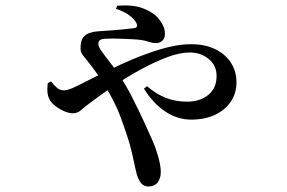

<svg xmlns="http://www.w3.org/2000/svg" viewBox="-20 -604 1040 695"><path d="M518 71Q502 71 492.5 61Q483 51 476 30Q471 12 465 -17.5Q459 -47 450 -81Q438 -122 417 -179Q396 -236 358 -296Q342 -322 329 -340.5Q316 -359 304 -374Q291 -391 280 -404Q269 -417 272 -439Q273 -459 282 -469.5Q291 -480 303.5 -484.5Q316 -489 329 -490Q342 -491 352 -492Q387 -494 419 -497Q451 -500 465 -502Q481 -504 474 -520Q469 -532 450 -547Q431 -562 400 -572L404 -583Q462 -588 498.5 -573.5Q535 -559 551 -540Q564 -525 570.5 -511Q577 -497 577 -481Q577 -465 567.5 -456.5Q558 -448 544 -448Q533 -448 519 -452.5Q505 -457 493 -459Q481 -461 459 -462Q437 -463 413 -464Q389 -465 367 -464Q353 -464 344.5 -460.5Q336 -457 336 -444Q336 -435 348.5 -417.5Q361 -400 378 -378.5Q395 -357 409 -336Q436 -296 459 -250.5Q482 -205 501 -164Q520 -123 533 -93Q545 -65 553.5 -34Q562 -3 562 19Q562 42 550.5 56.5Q539 71 518 71ZM672 -171Q622 -171 578 -200.5Q534 -230 501 -283L512 -292Q546 -263 581 -249.5Q616 -236 657 -236Q704 -236 734 -260.5Q764 -285 764 -329Q764 -367 735.5 -390.5Q707 -414 667 -414Q630 -414 584 -396.5Q538 -379 488.5 -352Q439 -325 392.5 -293.5Q346 -262 308 -233Q286 -217 273.5 -205.5Q261 -194 243 -194Q224 -194 199 -208Q174 -222 163 -238Q155 -250 152.5 -264.5Q150 -279 153 -303L165 -309Q175 -296 186 -286.5Q197 -277 210 -277Q224 -277 243 -285.5Q262 -294 281 -304Q351 -340 420.5 -372Q490 -404 555 -424Q620 -444 671 -444Q723 -444 760 -425.5Q797 -407 816.5 -376Q836 -345 836 -306Q836 -266 815 -235.5Q794 -205 757.5 -188Q721 -171 672 -171Z"/></svg>

Font: Noto Serif HK ExtraLight SemiBold
Style: Regular
Weight: 600
Version: Version 2.002-H1;hotconv 1.1.0;makeotfexe 2.6.0